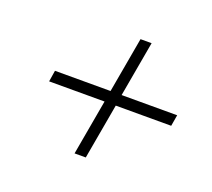

<svg xmlns="http://www.w3.org/2000/svg" viewBox="-89 -728 783 708"><g transform="rotate(20 302.0 -374.5)"><path d="M565.5 -353H348L309.5 -135.5H265.5L304 -353H86.5L93.5 -397H311.5L350 -614.5H393.5L355 -397H573Z"/></g></svg>

Font: Russisch Sans ExtraLight
Style: Italic
Weight: 200
Width: 4
Italic angle: -10°
Designer: Michael Sharanda (font) & Cristiano Sobral (main changes)
Foundry: Michael Sharanda
Version: Version 2.00;September 8, 2020;FontCreator 13.0.0.2681 64-bi